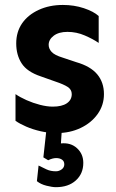

<svg xmlns="http://www.w3.org/2000/svg" viewBox="-20 -526 472 780"><path d="M210.9 14.6Q177.7 14.6 145.5 7.3Q113.3 0 86.4 -11.7Q59.6 -23.4 43 -35.2V-143.6Q61.5 -130.9 87.9 -119.1Q114.3 -107.4 142.6 -100.1Q170.9 -92.8 194.3 -92.8Q231.4 -92.8 251.5 -106.4Q271.5 -120.1 271.5 -143.6Q271.5 -162.1 254.9 -172.9Q238.3 -183.6 206.1 -194.3L145.5 -215.8Q89.8 -234.4 67.9 -268.6Q45.9 -302.7 45.9 -349.6Q45.9 -396.5 69.8 -431.2Q93.8 -465.8 137.2 -485.8Q180.7 -505.9 235.4 -505.9Q281.2 -505.9 320.8 -492.7Q360.4 -479.5 380.9 -460.9V-351.6Q358.4 -367.2 324.7 -381.8Q291 -396.5 253.9 -396.5Q218.8 -396.5 198.2 -380.9Q177.7 -365.2 177.7 -343.8Q177.7 -328.1 189.9 -314.9Q202.1 -301.8 234.4 -292L290 -273.4Q347.7 -256.8 375 -224.1Q402.3 -191.4 402.3 -143.6Q402.3 -98.6 376.5 -62.5Q350.6 -26.4 307.1 -5.9Q263.7 14.6 210.9 14.6ZM207 234.4Q192.4 234.4 168.9 228.5Q145.5 222.7 129.9 210L136.7 146.5Q152.3 154.3 168.9 162.1Q185.5 169.9 207 169.9Q219.7 169.9 230.5 162.1Q241.2 154.3 241.2 141.6Q241.2 128.9 231.9 122.6Q222.7 116.2 208 116.2Q201.2 116.2 193.4 118.2Q185.5 120.1 175.8 125L156.2 113.3L168.9 -2H231.4L227.5 56.6Q267.6 52.7 293 76.2Q318.4 99.6 318.4 135.7Q318.4 179.7 288.1 207Q257.8 234.4 207 234.4Z"/></svg>

Font: Sen
Style: Bold
Weight: 700
Designer: Kosal Sen, Philatype
Foundry: Philatype
Version: Version 2.000;gftools[0.9.31]